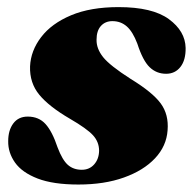

<svg xmlns="http://www.w3.org/2000/svg" viewBox="-20 -494 530 527"><path d="M204.5 -28Q225.5 -28 238.5 -42.8Q251.5 -57.5 252 -80Q252 -104.5 235.2 -122.8Q218.5 -141 172 -168Q114.5 -201.5 87.8 -234Q61 -266.5 62.5 -312Q64.5 -355 93 -392.2Q121.5 -429.5 175 -452Q228.5 -474.5 305.5 -474.5Q398.5 -474.5 443.5 -441.5Q488.5 -408.5 489.5 -362.5Q490 -329 475.2 -310.2Q460.5 -291.5 436 -291.5Q409.5 -291.5 390.8 -309.5Q372 -327.5 357 -374Q344.5 -407 328 -421.5Q311.5 -436 288.5 -436Q269 -436 257 -422.8Q245 -409.5 245 -385Q244.5 -360.5 263 -337.2Q281.5 -314 338.5 -277.5Q399 -240.5 421.2 -210Q443.5 -179.5 440 -136.5Q437 -93 405.5 -59.5Q374 -26 320.2 -6.8Q266.5 12.5 195 12.5Q126 12.5 83.2 -4Q40.5 -20.5 21.2 -47.8Q2 -75 2.5 -106.5Q2.5 -136.5 16.5 -155.2Q30.5 -174 56 -174Q86.5 -174 105 -153.5Q123.5 -133 138 -89.5Q151 -55 166.2 -41.5Q181.5 -28 204.5 -28Z"/></svg>

Font: Fraunces 72pt Black
Style: Italic
Weight: 900
Italic angle: -16°
Version: Version 1.000;[b76b70a41]